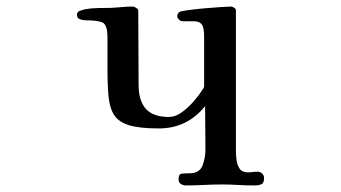

<svg xmlns="http://www.w3.org/2000/svg" viewBox="-20 -563 1040 586"><path d="M786 -20Q786 -4 777.5 -0.5Q769 3 756 3Q731 3 706.5 1.5Q682 0 658 0Q630 0 602.5 1.5Q575 3 547 3Q539 3 532 -1.5Q525 -6 525 -15Q525 -32 534.5 -33Q544 -34 557 -34Q589 -34 598 -57.5Q607 -81 607 -107Q607 -140 606.5 -173Q606 -206 606 -239Q551 -171 465 -171Q407 -171 375 -180.5Q343 -190 329 -211Q315 -232 311.5 -266.5Q308 -301 308 -352V-448Q308 -488 292.5 -494.5Q277 -501 243 -501Q234 -501 224.5 -504Q215 -507 215 -518Q215 -527 224 -530Q232 -533 241 -535Q257 -538 280.5 -538.5Q304 -539 320 -539Q337 -540 353.5 -541.5Q370 -543 386 -543Q389 -543 395.5 -539Q402 -535 402 -531Q402 -474 402.5 -417.5Q403 -361 403 -304Q403 -256 425 -231Q447 -206 496 -206Q515 -206 534.5 -220Q554 -234 571 -253.5Q588 -273 597 -288Q599 -290 601 -293.5Q603 -297 603 -300V-451Q603 -480 595.5 -489Q588 -498 573.5 -498Q559 -498 538 -498Q532 -498 526.5 -503Q521 -508 521 -513Q521 -523 529 -527Q532 -529 553.5 -532Q575 -535 603 -537.5Q631 -540 654.5 -541.5Q678 -543 685 -543Q689 -543 694.5 -539.5Q700 -536 700 -531V-483Q700 -388 700 -292.5Q700 -197 700 -102Q700 -89 702 -74Q704 -59 711.5 -48Q719 -37 737 -37Q745 -37 752 -38Q759 -39 767 -39Q774 -39 780 -33.5Q786 -28 786 -20Z"/></svg>

Font: Kaisei HarunoUmi Medium
Style: Regular
Weight: 500
Designer: Font-Kai, 金井和夫
Foundry: KAZUO KANAI
Version: Version 5.003